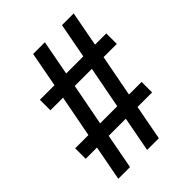

<svg xmlns="http://www.w3.org/2000/svg" viewBox="-202 -820 904 904"><g transform="rotate(-45 250.0 -367.5)"><path d="M49 -18 82 -193H7V-263H95L135 -472H51V-542H148L181 -717H259L226 -542H340L373 -717H451L418 -542H493V-472H405L365 -263H449V-193H352L319 -18H241L274 -193H160L127 -18ZM173 -263H287L327 -472H213Z"/></g></svg>

Font: Iosevka SS04
Style: Regular
Weight: 400
Monospace: yes
Designer: Belleve Invis
Foundry: Belleve Invis
Version: Version 19.0.0; ttfautohint (v1.8.4)